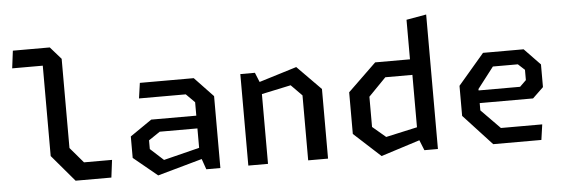

<svg xmlns="http://www.w3.org/2000/svg" viewBox="-50 -920 3199 1088"><g transform="rotate(-5 1550.0 -376.5)"><path d="M341 0H544.5L557 -99.5H397.5L322.5 -187.5V-695L261 -765H51L38.5 -665.5H212.5V-151.5Z M1084.5 0H1164.5V-409L1058.5 -520.5H752L739.5 -433H1005.5L1054.5 -384V-307.5H798L674.5 -222.5V-100.5L810 11L1063.5 -60ZM775.5 -142V-191.5L840 -235H1054.5V-124.5L850.5 -73.5Z M1664 0H1777V-396L1642.5 -532.5L1428.5 -466.5L1406.5 -520.5H1323.5V0H1435.5V-397L1602 -432.5L1664 -369.5Z M2325 0H2402V-765L2288.5 -745V-520H2090.5L1929 -364V-127L2080.5 12L2301.5 -58.5ZM2041 -157V-329L2140.5 -431H2294.5V-133L2116 -93.5Z M2716.5 0H2990.5L3003 -87.5H2768L2660.5 -197V-238.5H2964L3025.5 -297.5V-426.5L2935 -520.5H2704L2555 -346V-175ZM2660.5 -310.5V-318.5L2753 -438.5H2895L2932.5 -404V-345.5L2896.5 -310.5Z"/></g></svg>

Font: Monaspace Krypton Medium
Style: Regular
Weight: 500
Designer: Riley Cran & the Lettermatic Team
Foundry: Lettermatic
Version: Version 1.101 (Monaspace Krypton)